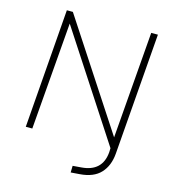

<svg xmlns="http://www.w3.org/2000/svg" viewBox="-128 -817 996 1110"><g transform="rotate(15 369.5 -262.0)"><path d="M679 -712 622 15Q616 89 574.5 133.5Q533 178 451 184L398 188L399 148L449 144Q573 135 583 18L584 -7L170 -642L118 0H79L134 -712H170L588 -73L639 -712Z"/></g></svg>

Font: Muli ExtraLight
Style: Italic
Weight: 275
Italic angle: -4.541°
Designer: Vernon Adams
Foundry: Vernon Adams
Version: Version 2.001